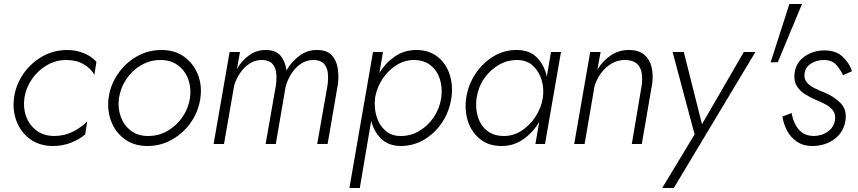

<svg xmlns="http://www.w3.org/2000/svg" viewBox="-20 -720 4290 960"><path d="M102 -230Q110 -282 140 -325Q170 -368 214.5 -394Q259 -420 312 -420Q362 -420 398 -399Q434 -378 452 -346L462 -411Q438 -438 399.5 -454Q361 -470 316 -470Q249 -470 191.5 -437.5Q134 -405 96.5 -350.5Q59 -296 50 -230Q42 -167 63.5 -112Q85 -57 132 -23.5Q179 10 245 10Q293 10 335 -6.5Q377 -23 406 -48L416 -113Q389 -85 346 -62.5Q303 -40 250 -40Q198 -41 162.5 -67.5Q127 -94 111 -137Q95 -180 102 -230Z M523 -230Q515 -167 536.5 -112Q558 -57 604.5 -23.5Q651 10 717 10Q784 10 841 -22.5Q898 -55 935.5 -109.5Q973 -164 982 -230Q991 -294 969 -348.5Q947 -403 900.5 -436.5Q854 -470 787 -470Q720 -470 663.5 -437.5Q607 -405 569.5 -350.5Q532 -296 523 -230ZM575 -230Q583 -282 612 -325Q641 -368 685.5 -394Q730 -420 783 -420Q835 -420 870.5 -393Q906 -366 921.5 -323Q937 -280 930 -230Q922 -178 892.5 -135Q863 -92 818.5 -66Q774 -40 721 -40Q669 -40 634 -67Q599 -94 583.5 -137.5Q568 -181 575 -230Z M1670 -302Q1675 -346 1667.5 -384.5Q1660 -423 1636 -446.5Q1612 -470 1566 -470Q1517 -471 1477.5 -441.5Q1438 -412 1412 -368Q1407 -412 1383 -441Q1359 -470 1308 -470Q1262 -470 1225.5 -443.5Q1189 -417 1165 -376L1180 -460H1128L1048 0H1100L1151 -293Q1161 -326 1180.5 -355Q1200 -384 1228.5 -402.5Q1257 -421 1292 -420Q1326 -419 1342 -401Q1358 -383 1361 -355.5Q1364 -328 1360 -296L1308 0H1359L1408 -286Q1417 -320 1436.5 -351Q1456 -382 1485 -401.5Q1514 -421 1550 -420Q1584 -419 1600 -401Q1616 -383 1619 -355.5Q1622 -328 1618 -296L1566 0H1618Z M2237 -230Q2246 -294 2228 -348.5Q2210 -403 2167.5 -436.5Q2125 -470 2061 -470Q2002 -470 1955 -438Q1908 -406 1877 -356L1895 -460H1845L1727 220H1779L1836 -116Q1849 -63 1885 -27Q1921 9 1983 10Q2047 10 2101 -22Q2155 -54 2191 -108.5Q2227 -163 2237 -230ZM2186 -230Q2178 -177 2148.5 -133.5Q2119 -90 2075 -64.5Q2031 -39 1980 -40Q1935 -41 1905 -68.5Q1875 -96 1862.5 -138.5Q1850 -181 1855 -227L1857 -240Q1867 -288 1895 -329Q1923 -370 1963.5 -395Q2004 -420 2049 -420Q2100 -420 2133 -393.5Q2166 -367 2179.5 -324Q2193 -281 2186 -230Z M2311 -230Q2302 -166 2320.5 -111.5Q2339 -57 2381.5 -23.5Q2424 10 2488 10Q2549 10 2597 -24Q2645 -58 2676 -110L2657 0H2705L2785 -460H2735L2714 -337Q2702 -393 2666 -431Q2630 -469 2566 -470Q2502 -471 2448 -438.5Q2394 -406 2357.5 -351.5Q2321 -297 2311 -230ZM2363 -230Q2371 -284 2400.5 -327Q2430 -370 2474 -395.5Q2518 -421 2569 -420Q2615 -419 2645 -391Q2675 -363 2688 -320Q2701 -277 2694 -230Q2686 -180 2657.5 -136.5Q2629 -93 2588 -66.5Q2547 -40 2500 -40Q2449 -40 2416 -66Q2383 -92 2369.5 -135.5Q2356 -179 2363 -230Z M3189 -296 3139 0H3189L3241 -302Q3247 -348 3237.5 -386Q3228 -424 3200.5 -447Q3173 -470 3124 -470Q3073 -470 3033 -442.5Q2993 -415 2967 -372L2983 -460H2931L2851 0H2903L2953 -291Q2964 -325 2985.5 -354.5Q3007 -384 3038.5 -402.5Q3070 -421 3108 -420Q3145 -419 3164 -402Q3183 -385 3188 -357Q3193 -329 3189 -296Z M3757 -460H3699L3490 -99L3399 -460H3343L3453 -48L3291 220H3349Z M3927 -700 3833 -408 3869 -409 3990 -700Z M3938 -155 3892 -137Q3898 -99 3916 -65.5Q3934 -32 3965.5 -11Q3997 10 4041 10Q4107 10 4154 -26Q4201 -62 4208 -123Q4214 -174 4181.5 -206Q4149 -238 4103 -257Q4078 -267 4053 -279Q4028 -291 4013.5 -309Q3999 -327 4003 -354Q4008 -386 4036.5 -403Q4065 -420 4099 -420Q4139 -420 4160.5 -396.5Q4182 -373 4195 -344L4240 -364Q4227 -405 4193 -436.5Q4159 -468 4103 -468Q4047 -468 4004 -438.5Q3961 -409 3953 -356Q3948 -318 3962.5 -292.5Q3977 -267 4003.5 -250Q4030 -233 4061 -220Q4086 -210 4109 -197.5Q4132 -185 4145.5 -166.5Q4159 -148 4155 -120Q4150 -84 4119 -62Q4088 -40 4047 -40Q4012 -41 3990 -57.5Q3968 -74 3955.5 -100Q3943 -126 3938 -155Z"/></svg>

Font: Jost* 300 Light Italic
Style: Italic
Weight: 300
Italic angle: -10°
Version: Version 3.200; ttfautohint (v0.97) -l 8 -r 50 -G 200 -x 14 -